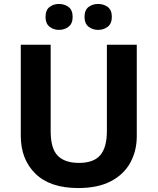

<svg xmlns="http://www.w3.org/2000/svg" viewBox="-20 -940 796 970"><path d="M671 -252Q671 -178 638.5 -118.5Q606 -59 540.5 -24.5Q475 10 375 10Q233 10 159 -62.5Q85 -135 85 -254V-714H236V-277Q236 -189 272 -153Q308 -117 379 -117Q453 -117 486.5 -156Q520 -195 520 -278V-714H671ZM210 -854Q210 -889 230 -904.5Q250 -920 277.9 -920Q305.8 -920 326.4 -904.6Q347 -889.2 347 -854.4Q347 -821 326.4 -805Q305.8 -789 277.9 -789Q250 -789 230 -805.2Q210 -821.5 210 -854ZM407 -854Q407 -889 427.1 -904.5Q447.3 -920 475.6 -920Q504 -920 524.5 -904.6Q545 -889.2 545 -854.4Q545 -821 524.4 -805Q503.9 -789 476 -789Q447.5 -789 427.2 -805.2Q407 -821.5 407 -854Z"/></svg>

Font: Noto Sans Sundanese
Style: Regular
Weight: 400
Designer: Monotype Design Team (Regular), Sérgio L. Martins (other weights)
Foundry: Monotype Imaging Inc.
Version: Version 2.003